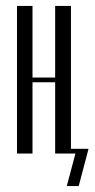

<svg xmlns="http://www.w3.org/2000/svg" viewBox="-20 -515 317 644"><path d="M89 -495V-255H165V-495H218V0H165V-239H89V0H37V-495ZM204 109 233 0H215V-16H277L244 109Z"/></svg>

Font: Moniqa Cond Heading
Style: Regular
Weight: 400
Width: 3
Designer: Rajesh Rajput
Foundry: Rajesh Rajput
Version: Version 1.000